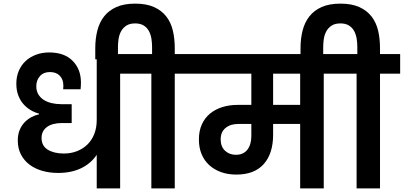

<svg xmlns="http://www.w3.org/2000/svg" viewBox="-20 -1038 2225 1058"><path d="M300 -85Q254 -85 213.5 -96.5Q173 -108 143 -130.5Q113 -153 95.5 -186.5Q78 -220 78 -264Q78 -297 88.5 -322Q99 -347 116 -364.5Q133 -382 154 -393Q175 -404 195 -408V-412Q171 -418 148.5 -431.5Q126 -445 108.5 -465Q91 -485 80.5 -513Q70 -541 70 -577Q70 -616 83.5 -647.5Q97 -679 121 -701.5Q145 -724 178.5 -736.5Q212 -749 251 -749Q335 -749 380.5 -702.5Q426 -656 426 -584Q426 -576 425.5 -565Q425 -554 424 -546H328Q329 -555 329 -559.5Q329 -564 329 -568Q329 -600 309.5 -620.5Q290 -641 255 -641Q220 -641 200 -618.5Q180 -596 180 -563Q180 -537 191 -518.5Q202 -500 220.5 -488Q239 -476 264 -470Q289 -464 316 -464H375V-360H322Q268 -360 238.5 -338Q209 -316 209 -278Q209 -234 243.5 -213Q278 -192 332 -192Q372 -192 405.5 -205.5Q439 -219 463 -243Q487 -267 500 -301Q513 -335 513 -377V-740H751V-632H642V0H513V-185Q481 -137 427 -111Q373 -85 300 -85Z M505 -773Q505 -825 516.5 -870Q528 -915 554 -948Q580 -981 622 -999.5Q664 -1018 725 -1018Q787 -1018 829 -999Q871 -980 896.5 -947Q922 -914 932.5 -869.5Q943 -825 943 -773V-740H1054V-632H943V0H814V-632H703V-740H818V-780Q818 -801 814.5 -824Q811 -847 801 -866Q791 -885 772.5 -897Q754 -909 725 -909Q695 -909 676.5 -897Q658 -885 647.5 -866Q637 -847 633.5 -824Q630 -801 630 -780V-711H505Z M1280 -185Q1321 -185 1343 -213Q1365 -241 1365 -289V-355H1293Q1250 -355 1223 -333Q1196 -311 1196 -270Q1196 -230 1220 -207.5Q1244 -185 1280 -185ZM1634 -632H1485V-460H1634ZM1012 -740H1875V-632H1764V0H1634V-355H1485V-296Q1485 -192 1433.5 -134Q1382 -76 1282 -76Q1235 -76 1197 -90Q1159 -104 1132 -129Q1105 -154 1090.5 -189.5Q1076 -225 1076 -269Q1076 -317 1092.5 -353Q1109 -389 1138 -412.5Q1167 -436 1205.5 -448Q1244 -460 1289 -460H1365V-632H1012Z M1636 -773Q1636 -825 1647.5 -870Q1659 -915 1685 -948Q1711 -981 1753 -999.5Q1795 -1018 1856 -1018Q1918 -1018 1960 -999Q2002 -980 2027.5 -947Q2053 -914 2063.5 -869.5Q2074 -825 2074 -773V-740H2185V-632H2074V0H1945V-632H1834V-740H1949V-780Q1949 -801 1945.5 -824Q1942 -847 1932 -866Q1922 -885 1903.5 -897Q1885 -909 1856 -909Q1826 -909 1807.5 -897Q1789 -885 1778.5 -866Q1768 -847 1764.5 -824Q1761 -801 1761 -780V-711H1636Z"/></svg>

Font: SVN-Poppins SemiBold
Style: Regular
Weight: 600
Designer: Ninad Kale (Devanagari), Jonny Pinhorn (Latin)
Foundry: Indian Type Foundry
Version: Version 3.002 2017